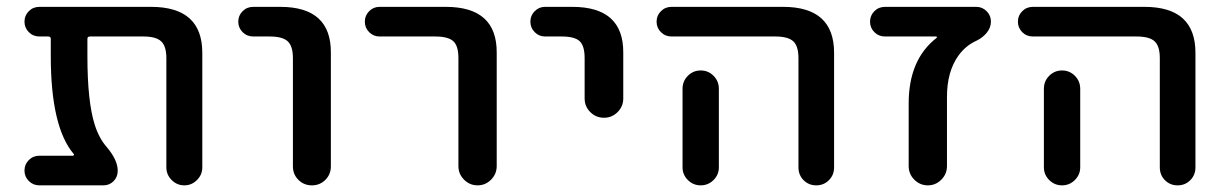

<svg xmlns="http://www.w3.org/2000/svg" viewBox="-20 -565 3589 563"><path d="M244.1 -458Q236.3 -458 236.3 -451.2V-400.4Q236.3 -266.6 257.8 -199.2Q270.5 -159.2 293 -133.8Q325.2 -95.7 325.2 -64.5Q325.2 -45.9 313 -33.7Q300.8 -21.5 283.2 -21.5H95.7Q77.1 -21.5 64.5 -34.2Q51.8 -46.9 51.8 -64.9Q51.8 -83 64.5 -95.7Q77.1 -108.4 95.7 -108.4H193.4Q196.3 -108.4 196.8 -110.4Q197.3 -112.3 196.3 -113.3Q128.9 -192.4 128.9 -400.4V-451.2Q128.9 -458 121.1 -458H95.7Q77.1 -458 64.5 -470.7Q51.8 -483.4 51.8 -501.5Q51.8 -519.5 64.5 -532.2Q77.1 -544.9 95.7 -544.9H422.9Q573.2 -544.9 573.2 -410.2V-74.2Q573.2 -52.7 557.6 -37.1Q542 -21.5 520.5 -21.5Q499 -21.5 483.4 -37.1Q467.8 -52.7 467.8 -74.2V-394.5Q467.8 -429.7 452.6 -443.8Q437.5 -458 400.4 -458Z M722.7 -458Q704.1 -458 691.4 -470.7Q678.7 -483.4 678.7 -501.5Q678.7 -519.5 691.4 -532.2Q704.1 -544.9 722.7 -544.9H801.8Q951.2 -544.9 950.2 -410.2V-77.1Q950.2 -53.7 934.1 -37.6Q918 -21.5 894.5 -21.5Q871.1 -21.5 855 -37.6Q838.9 -53.7 838.9 -77.1V-394.5Q838.9 -429.7 823.7 -443.8Q808.6 -458 770.5 -458Z M1092.8 -458Q1075.2 -458 1062.5 -470.7Q1049.8 -483.4 1049.8 -501.5Q1049.8 -519.5 1062.5 -532.2Q1075.2 -544.9 1092.8 -544.9H1287.1Q1437.5 -544.9 1436.5 -410.2V-78.1Q1436.5 -54.7 1419.9 -38.1Q1403.3 -21.5 1380.4 -21.5Q1357.4 -21.5 1340.8 -38.1Q1324.2 -54.7 1324.2 -78.1V-394.5Q1324.2 -430.7 1309.1 -444.3Q1293.9 -458 1255.9 -458Z M1578.1 -458Q1560.5 -458 1547.9 -470.7Q1535.2 -483.4 1535.2 -501.5Q1535.2 -519.5 1547.9 -532.2Q1560.5 -544.9 1578.1 -544.9H1658.2Q1808.6 -544.9 1807.6 -410.2V-276.4Q1807.6 -252.9 1791 -236.3Q1774.4 -219.7 1751 -219.7Q1727.5 -219.7 1710.9 -236.3Q1694.3 -252.9 1694.3 -276.4V-394.5Q1694.3 -430.7 1679.7 -444.3Q1665 -458 1627 -458Z M1949.2 -458Q1930.7 -458 1918 -470.7Q1905.3 -483.4 1905.3 -501.5Q1905.3 -519.5 1918 -532.2Q1930.7 -544.9 1949.2 -544.9H2276.4Q2425.8 -544.9 2425.8 -410.2V-74.2Q2425.8 -51.8 2410.6 -36.6Q2395.5 -21.5 2373.5 -21.5Q2351.6 -21.5 2336.4 -36.6Q2321.3 -51.8 2321.3 -74.2V-394.5Q2321.3 -429.7 2306.2 -443.8Q2291 -458 2252.9 -458ZM2087.9 -304.7V-124V-74.2Q2087.9 -52.7 2072.3 -37.1Q2056.6 -21.5 2034.7 -21.5Q2012.7 -21.5 1997.1 -37.1Q1981.4 -52.7 1981.4 -74.2V-124V-304.7Q1981.4 -327.1 1997.1 -342.8Q2012.7 -358.4 2034.7 -358.4Q2056.6 -358.4 2072.3 -342.8Q2087.9 -327.1 2087.9 -304.7Z M2726.6 -454.1Q2727.5 -455.1 2727.1 -456.5Q2726.6 -458 2725.6 -458H2575.2Q2556.6 -458 2543.9 -470.7Q2531.2 -483.4 2531.2 -501.5Q2531.2 -519.5 2543.9 -532.2Q2556.6 -544.9 2575.2 -544.9H2842.8Q2860.4 -544.9 2873 -532.2Q2885.7 -519.5 2885.7 -502Q2885.7 -484.4 2874 -469.7Q2862.3 -455.1 2844.7 -446.3Q2811.5 -431.6 2790 -401.4Q2756.8 -354.5 2756.8 -281.2V-78.1Q2756.8 -54.7 2740.2 -38.1Q2723.6 -21.5 2700.7 -21.5Q2677.7 -21.5 2661.1 -38.1Q2644.5 -54.7 2644.5 -78.1V-261.7Q2644.5 -390.6 2726.6 -454.1Z M3008.8 -458Q2990.2 -458 2977.5 -470.7Q2964.8 -483.4 2964.8 -501.5Q2964.8 -519.5 2977.5 -532.2Q2990.2 -544.9 3008.8 -544.9H3335.9Q3485.4 -544.9 3485.4 -410.2V-74.2Q3485.4 -51.8 3470.2 -36.6Q3455.1 -21.5 3433.1 -21.5Q3411.1 -21.5 3396 -36.6Q3380.9 -51.8 3380.9 -74.2V-394.5Q3380.9 -429.7 3365.7 -443.8Q3350.6 -458 3312.5 -458ZM3147.5 -304.7V-124V-74.2Q3147.5 -52.7 3131.8 -37.1Q3116.2 -21.5 3094.2 -21.5Q3072.3 -21.5 3056.6 -37.1Q3041 -52.7 3041 -74.2V-124V-304.7Q3041 -327.1 3056.6 -342.8Q3072.3 -358.4 3094.2 -358.4Q3116.2 -358.4 3131.8 -342.8Q3147.5 -327.1 3147.5 -304.7Z"/></svg>

Font: Gen Jyuu Gothic P Medium
Style: Regular
Weight: 500
Designer: [Source Han Sans]
Ryoko NISHIZUKA  (kana & ideographs); Paul D. Hunt (Latin, Greek & Cyrillic); Wenlong ZHANG  (bopomofo
Version: Version 1.002.20150607